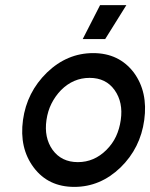

<svg xmlns="http://www.w3.org/2000/svg" viewBox="-20 -720 588 752"><path d="M345 -512Q243 -512 164 -436Q85 -359 70 -250Q55 -140 112 -64Q169 12 271 12Q373 12 452 -64Q530 -140 545 -250Q560 -360 504 -436Q446 -512 345 -512ZM331 -415Q395 -415 429 -367Q463 -319 453 -250Q448 -215 434.5 -186Q421 -157 397 -133Q349 -85 285 -85Q221 -85 186 -133Q152 -181 162 -250Q167 -285 181.5 -314Q196 -343 219 -367Q267 -415 331 -415ZM304 -567H392L475 -700H372Z"/></svg>

Font: Unageo
Style: Medium-Italic
Weight: 500
Designer: Richard Sepsi
Foundry: Richard Sepsi
Version: Version 2.000